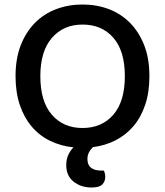

<svg xmlns="http://www.w3.org/2000/svg" viewBox="-20 -642 733 852"><path d="M643 -304Q643 -233 624.5 -177.5Q606 -122 572.5 -82.5Q539 -43 493 -19.5Q447 4 392 11Q381 22 374.5 34.5Q368 47 368 64Q368 90 384 102.5Q400 115 429 115H441Q447 129 447 143Q447 163 434 176.5Q421 190 386 190Q339 190 306.5 164Q274 138 274 91Q274 65 283 45.5Q292 26 306 12Q250 6 202.5 -17Q155 -40 121 -80Q87 -120 68 -176Q49 -232 49 -304Q49 -382 72 -441Q95 -500 135 -540.5Q175 -581 229.5 -601.5Q284 -622 346 -622Q409 -622 463 -601.5Q517 -581 557 -540.5Q597 -500 620 -441Q643 -382 643 -304ZM534 -304Q534 -416 483 -474.5Q432 -533 346 -533Q262 -533 210.5 -474Q159 -415 159 -304Q159 -192 210 -133Q261 -74 346 -74Q432 -74 483 -133Q534 -192 534 -304Z"/></svg>

Font: Baloo Paaji 2 Medium
Style: Regular
Weight: 500
Designer: Shuchita Grover, Noopur Datye and Ek Type
Foundry: Ek Type
Version: Version 1.640;hotconv 1.0.111;makeotfexe 2.5.65597; ttfautoh